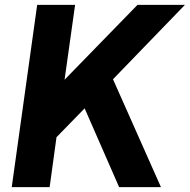

<svg xmlns="http://www.w3.org/2000/svg" viewBox="-20 -765 776 785"><path d="M183 0 211 -204 326 -322 467 0H638L442 -441L736 -745H542L244 -439L287 -745H132L28 0Z"/></svg>

Font: Plus Jakarta Sans ExtraBold
Style: Italic
Weight: 800
Italic angle: -8°
Designer: Gumpita Rahayu
Foundry: Tokotype
Version: Version 2.071;gftools[0.9.30]